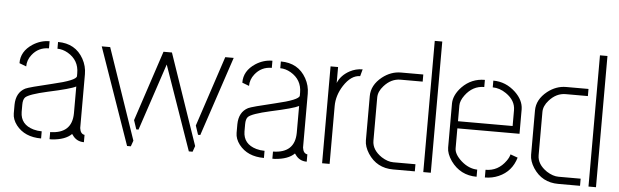

<svg xmlns="http://www.w3.org/2000/svg" viewBox="-46 -839 3208 995"><g transform="rotate(5 1558.5 -341.5)"><path d="M39.1 -118.2V-163.1Q40 -226.6 86.9 -251Q104.5 -259.8 224.6 -288.1Q347.7 -316.4 348.6 -338.9V-354.5Q348.6 -421.9 290 -456.1Q262.7 -471.7 235.4 -471.7V-506.8Q326.2 -506.8 368.2 -431.6Q388.7 -394.5 388.7 -352.5V-72.3Q392.6 -42 414.1 -39.1V-1Q375 -1 353.5 -33.2Q351.6 -36.1 349.6 -38.1Q317.4 -5.9 248 -1Q241.2 -1 235.4 -1V-38.1Q348.6 -40 349.6 -145.5V-285.2Q322.3 -270.5 204.1 -245.1Q108.4 -223.6 89.8 -205.1Q79.1 -193.4 79.1 -167V-128.9Q80.1 -63.5 148.4 -43.9Q168.9 -38.1 191.4 -38.1V-1Q105.5 -1 61.5 -57.6Q39.1 -86.9 39.1 -118.2ZM45.9 -379.9Q44.9 -441.4 104.5 -480.5Q145.5 -506.8 191.4 -506.8V-469.7Q136.7 -469.7 103.5 -426.8Q82 -399.4 82 -366.2Z M462.9 -503.9 638.7 -1H658.2L668.9 -31.2L506.8 -503.9ZM663.1 -137.7 678.7 -90.8H690.4L806.6 -439.5L960 -1H979.5L990.2 -31.2L828.1 -503.9H784.2ZM984.4 -137.7 1000 -90.8H1011.7L1149.4 -503.9H1105.5Z M1198.2 -118.2V-163.1Q1199.2 -226.6 1246.1 -251Q1263.7 -259.8 1383.8 -288.1Q1506.8 -316.4 1507.8 -338.9V-354.5Q1507.8 -421.9 1449.2 -456.1Q1421.9 -471.7 1394.5 -471.7V-506.8Q1485.4 -506.8 1527.3 -431.6Q1547.9 -394.5 1547.9 -352.5V-72.3Q1551.8 -42 1573.2 -39.1V-1Q1534.2 -1 1512.7 -33.2Q1510.7 -36.1 1508.8 -38.1Q1476.6 -5.9 1407.2 -1Q1400.4 -1 1394.5 -1V-38.1Q1507.8 -40 1508.8 -145.5V-285.2Q1481.4 -270.5 1363.3 -245.1Q1267.6 -223.6 1249 -205.1Q1238.3 -193.4 1238.3 -167V-128.9Q1239.3 -63.5 1307.6 -43.9Q1328.1 -38.1 1350.6 -38.1V-1Q1264.6 -1 1220.7 -57.6Q1198.2 -86.9 1198.2 -118.2ZM1205.1 -379.9Q1204.1 -441.4 1263.7 -480.5Q1304.7 -506.8 1350.6 -506.8V-469.7Q1295.9 -469.7 1262.7 -426.8Q1241.2 -399.4 1241.2 -366.2Z M1653.3 0V-503.9H1692.4V-420.9Q1709 -461.9 1753.9 -486.3Q1785.2 -502.9 1819.3 -502.9H1820.3L1810.5 -466.8Q1763.7 -466.8 1725.6 -408.2Q1692.4 -356.4 1692.4 -300.8V0Z M1869.1 -137.7V-368.2Q1869.1 -425.8 1922.9 -468.8Q1967.8 -503.9 2019.5 -503.9H2135.7V-466.8H2020.5Q1971.7 -466.8 1934.6 -424.8Q1908.2 -395.5 1908.2 -364.3V-139.6Q1908.2 -91.8 1959 -57.6Q1991.2 -37.1 2020.5 -37.1H2135.7V0H2022.5Q1937.5 0 1891.6 -70.3Q1869.1 -105.5 1869.1 -137.7ZM2179.7 0V-682.6H2218.8V0Z M2296.9 -137.7V-368.2Q2297.9 -412.1 2337.9 -454.1Q2386.7 -503.9 2456.1 -503.9V-466.8Q2396.5 -466.8 2357.4 -414.1Q2335.9 -384.8 2335.9 -360.4V-278.3H2620.1V-360.4Q2620.1 -411.1 2570.3 -445.3Q2536.1 -468.8 2500 -468.8V-503.9Q2565.4 -503.9 2616.2 -456.1Q2658.2 -416 2659.2 -369.1V-241.2H2335.9V-137.7Q2335.9 -106.4 2374 -72.3Q2413.1 -38.1 2457 -37.1V0Q2372.1 0 2322.3 -69.3Q2296.9 -106.4 2296.9 -137.7ZM2500 0V-40Q2565.4 -40 2605.5 -96.7Q2618.2 -114.3 2622.1 -130.9L2660.2 -117.2Q2638.7 -43.9 2571.3 -14.6Q2538.1 0 2500 0Z M2728.5 -137.7V-368.2Q2728.5 -425.8 2782.2 -468.8Q2827.1 -503.9 2878.9 -503.9H2995.1V-466.8H2879.9Q2831.1 -466.8 2793.9 -424.8Q2767.6 -395.5 2767.6 -364.3V-139.6Q2767.6 -91.8 2818.4 -57.6Q2850.6 -37.1 2879.9 -37.1H2995.1V0H2881.8Q2796.9 0 2751 -70.3Q2728.5 -105.5 2728.5 -137.7ZM3039.1 0V-682.6H3078.1V0Z"/></g></svg>

Font: Post No Bills Jaffna Light
Style: Regular
Weight: 300
Designer: Kosala Senevirathne, Siva Puranthara, Lasantha Premarathna, Tharique Azeez
Foundry: Mooniak
Version: Version 1.220 ; ttfautohint (v1.6)